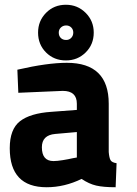

<svg xmlns="http://www.w3.org/2000/svg" viewBox="-20 -775 576 807"><path d="M437 -339V-136Q439 -112 444.5 -102Q450 -92 470 -89L466 12Q415 12 384.5 5Q354 -2 323 -23Q251 12 176 12Q21 12 21 -152Q21 -232 64 -265.5Q107 -299 196 -305L303 -313V-339Q303 -393 244 -393L57 -385L53 -482Q179 -511 261 -511Q437 -511 437 -339ZM303 -220 212 -212Q156 -207 156 -156Q156 -98 205 -98Q220 -98 244.5 -102Q269 -106 286 -110L303 -113ZM140 -638Q140 -687 173.5 -721Q207 -755 257 -755Q306 -755 340 -721Q374 -687 374 -638Q374 -588 340 -554.5Q306 -521 257 -521Q207 -521 173.5 -554.5Q140 -588 140 -638ZM227 -638Q227 -624 235.5 -615.5Q244 -607 258 -607Q271 -607 279.5 -616Q288 -625 288 -638Q288 -651 279.5 -659.5Q271 -668 258 -668Q245 -668 236 -659.5Q227 -651 227 -638Z"/></svg>

Font: TypoPRO Titillium Text
Style: 999 wt
Weight: 900
Designer: Accademia di Belle Arti di Urbino and others
Foundry: Accademia di Belle Arti di Urbino and others.
Version: Version 25.000